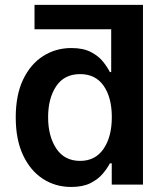

<svg xmlns="http://www.w3.org/2000/svg" viewBox="-20 -747 670 777"><path d="M119.7 -727.3V-628.6H430V-455.3H424.7Q414.8 -475.1 396.8 -497.7Q378.9 -520.2 347.8 -536.4Q316.8 -552.6 268.8 -552.6Q205.6 -552.6 154.7 -520.2Q103.7 -487.9 73.7 -425.4Q43.7 -362.9 43.7 -272Q43.7 -182.2 73.2 -119.3Q102.6 -56.5 153.4 -23.4Q204.2 9.6 268.5 9.6Q315.3 9.6 346.2 -6Q377.1 -21.7 395.8 -43.9Q414.4 -66.1 424.7 -85.9H432.2V0H558.6V-727.3ZM432.5 -272.7Q432.5 -193.5 399.1 -144.7Q365.8 -95.9 304.3 -95.9Q240.8 -95.9 207.7 -146Q174.7 -196 174.7 -272.7Q174.7 -349.1 207.4 -398.1Q240.1 -447.1 304.3 -447.1Q366.5 -447.1 399.5 -399.7Q432.5 -352.3 432.5 -272.7Z"/></svg>

Font: Inter UI Semi Bold
Style: Regular
Weight: 600
Designer: Rasmus Andersson
Foundry: rsms
Version: 3.2;8d6f07862